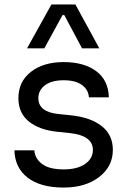

<svg xmlns="http://www.w3.org/2000/svg" viewBox="-20 -830 576 866"><path d="M180 -612H102L212 -810H320L428 -612H350L270 -762H262ZM267 16Q163 16 105 -28.5Q47 -73 45 -152H135Q137 -116 169 -91Q201 -66 267 -66Q329 -66 364 -90.5Q399 -115 399 -154Q399 -219 293 -230L235 -236Q155 -245 109 -283Q63 -321 63 -387Q63 -462 119.5 -506Q176 -550 267 -550Q359 -550 414 -509Q469 -468 471 -391H381Q379 -425 350 -446.5Q321 -468 267 -468Q213 -468 183 -445.5Q153 -423 153 -387Q153 -326 241 -316L299 -310Q388 -301 438.5 -261.5Q489 -222 489 -154Q489 -79 427 -31.5Q365 16 267 16Z"/></svg>

Font: Sora
Style: Regular
Weight: 400
Designer: Jonathan Barnbrook, Julián Moncada
Foundry: Barnbrook Fonts
Version: Version 2.000